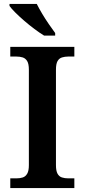

<svg xmlns="http://www.w3.org/2000/svg" viewBox="-20 -951 428 971"><path d="M32 0V-49H63Q81 -49 95 -53.5Q109 -58 117.5 -72.5Q126 -87 126 -116V-598Q126 -628 117.5 -642Q109 -656 95 -660.5Q81 -665 63 -665H32V-714H356V-665H325Q308 -665 293.5 -660.5Q279 -656 271 -642Q263 -628 263 -598V-116Q263 -87 271 -72.5Q279 -58 293.5 -53.5Q308 -49 325 -49H356V0ZM203 -771Q180 -785 154 -804.5Q128 -824 102.5 -846Q77 -868 57 -888Q37 -908 28 -921V-931H166Q177 -909 193 -882Q209 -855 227 -829Q245 -803 259 -784V-771Z"/></svg>

Font: Noto Serif Gujarati SemiBold
Style: Regular
Weight: 600
Version: Version 2.102